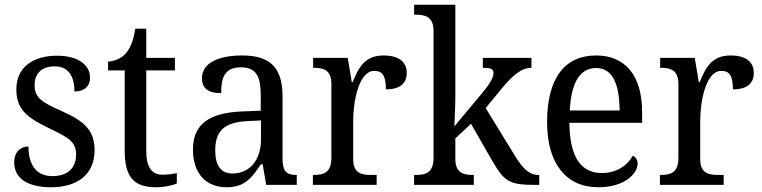

<svg xmlns="http://www.w3.org/2000/svg" viewBox="-20 -780 3214 810"><path d="M196 10C307 10 379 -45 379 -146C379 -230 336 -269 239 -312C157 -348 126 -368 126 -420C126 -467 152 -500 211 -500C266 -500 294 -462 294 -394C337 -394 360 -417 360 -453C360 -503 313 -545 221 -545C118 -545 49 -495 49 -404C49 -318 93 -284 191 -237C277 -197 301 -177 301 -128C301 -72 266 -37 201 -37C128 -37 100 -92 100 -162C74 -162 40 -146 40 -95C40 -25 100 10 196 10Z M639 10C673 10 709 2 726 -6V-50C707 -46 689 -43 665 -43C622 -43 597 -73 597 -143V-483H718V-536H597V-659H551C542 -606 530 -577 510 -554C490 -532 462 -522 436 -520V-483H506V-145C506 -30 547 10 639 10Z M936 10C1013 10 1042 -30 1081 -87H1088L1103 0H1232V-42H1229C1187 -42 1172 -58 1172 -114V-373C1172 -500 1115 -546 1001 -546C905 -546 832 -516 832 -450C832 -406 860 -387 913 -387C913 -451 927 -496 996 -496C1069 -496 1080 -446 1080 -373V-313L1004 -310C863 -305 794 -256 794 -150C794 -41 855 10 936 10ZM961 -48C911 -48 888 -83 888 -145C888 -223 921 -264 1023 -269L1081 -272V-191C1081 -106 1034 -48 961 -48Z M1300 0H1569V-42H1544C1504 -42 1470 -50 1470 -109V-270C1470 -353 1494 -481 1559 -481C1595 -481 1608 -458 1608 -403C1671 -403 1696 -431 1696 -472C1696 -518 1664 -546 1598 -546C1519 -546 1493 -495 1468 -434H1464L1447 -536H1301V-494H1304C1344 -494 1378 -485 1378 -426V-114C1378 -51 1345 -42 1303 -42H1300Z M1727 0H1979V-42H1975C1936 -42 1901 -50 1901 -109V-196L1967 -258L2058 -99C2110 -10 2133 0 2242 0H2255V-42H2252C2211 -42 2184 -71 2151 -125L2029 -324L2092 -401C2140 -460 2179 -494 2222 -494V-536H2017V-494C2047 -494 2062 -490 2062 -473C2062 -455 2052 -433 2012 -385L1897 -247C1897 -249 1901 -339 1901 -374V-760H1727V-718H1735C1774 -718 1809 -709 1809 -650V-114C1809 -51 1775 -42 1735 -42H1727Z M2504 10C2617 10 2670 -49 2670 -90C2670 -107 2660 -119 2650 -123C2628 -85 2584 -50 2520 -50C2431 -50 2384 -115 2382 -262H2689V-306C2689 -464 2616 -546 2495 -546C2363 -546 2288 -451 2288 -264C2288 -91 2368 10 2504 10ZM2594 -314H2384C2389 -430 2426 -493 2495 -493C2567 -493 2593 -421 2594 -314Z M2764 0H3033V-42H3008C2968 -42 2934 -50 2934 -109V-270C2934 -353 2958 -481 3023 -481C3059 -481 3072 -458 3072 -403C3135 -403 3160 -431 3160 -472C3160 -518 3128 -546 3062 -546C2983 -546 2957 -495 2932 -434H2928L2911 -536H2765V-494H2768C2808 -494 2842 -485 2842 -426V-114C2842 -51 2809 -42 2767 -42H2764Z"/></svg>

Font: Noto Serif Georgian SemiCondensed
Style: Regular
Weight: 400
Width: 4
Designer: Monotype Design Team, Akaki Razmadze
Foundry: Google LLC
Version: Version 2.003